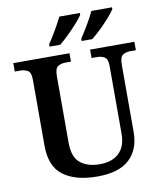

<svg xmlns="http://www.w3.org/2000/svg" viewBox="-99 -1011 936 1101"><g transform="rotate(-10 368.5 -460.5)"><path d="M379 10Q253 10 181.5 -42.5Q110 -95 110 -217V-601Q110 -643 91.5 -654Q73 -665 49 -665H16V-714H343V-665H310Q285 -665 267 -653.5Q249 -642 249 -597V-210Q249 -125 291.5 -91Q334 -57 404 -57Q477 -57 517 -95.5Q557 -134 557 -207V-601Q557 -643 538.5 -654Q520 -665 495 -665H463V-714H721V-665H688Q663 -665 645 -653.5Q627 -642 627 -597V-205Q627 -105 566.5 -47.5Q506 10 379 10ZM424 -784Q445 -816 469 -856.5Q493 -897 509 -931H629V-921Q619 -904 593.5 -875Q568 -846 538.5 -817.5Q509 -789 486 -771H424ZM237 -784Q258 -816 282 -856.5Q306 -897 322 -931H442V-921Q432 -904 406 -875Q380 -846 351 -817.5Q322 -789 299 -771H237Z"/></g></svg>

Font: Noto Naskh Arabic SemiBold
Style: Regular
Weight: 600
Designer: Monotype Design Team, David Williams, Mohamad Dakak and Nizar Qandah
Foundry: Monotype Imaging Inc.
Version: Version 2.016